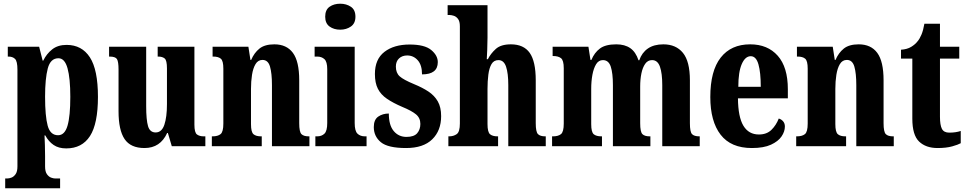

<svg xmlns="http://www.w3.org/2000/svg" viewBox="-20 -788 5215 1035"><path d="M8 227V174H20Q29 174 41.5 169.5Q54 165 64 151Q74 137 74 109V-412Q74 -458 61 -470.5Q48 -483 26 -483H22V-536H191L210 -461H213Q231 -498 261.5 -522Q292 -546 339 -546Q421 -546 464.5 -479Q508 -412 508 -266Q508 -121 465 -54.5Q422 12 337 12Q296 12 269 -6.5Q242 -25 224 -58H220Q221 -35 222 -7Q223 21 223 53V109Q223 137 233 151Q243 165 255.5 169.5Q268 174 276 174H304V227ZM293 -59Q329 -59 344 -110.5Q359 -162 359 -266Q359 -366 344 -420Q329 -474 295 -474Q252 -474 237.5 -419Q223 -364 223 -267Q223 -162 237 -110.5Q251 -59 293 -59Z M759 10Q684 10 651.5 -38.5Q619 -87 619 -188V-413Q619 -456 610.5 -469.5Q602 -483 571 -483H568V-536H768V-216Q768 -142 778 -108Q788 -74 819 -74Q852 -74 866 -115.5Q880 -157 880 -227V-419Q880 -463 867.5 -473Q855 -483 833 -483H830V-536H1028V-116Q1028 -73 1042 -63Q1056 -53 1078 -53H1087V0H906L885 -71H881Q844 10 759 10Z M1122 0V-53H1126Q1154 -53 1169 -65Q1184 -77 1184 -122V-418Q1184 -460 1170.5 -471.5Q1157 -483 1130 -483H1126V-536H1319L1330 -465H1334Q1350 -503 1378.5 -526Q1407 -549 1459 -549Q1525 -549 1559 -503Q1593 -457 1593 -355V-124Q1593 -77 1605 -65Q1617 -53 1644 -53H1648V0H1446V-329Q1446 -393 1435.5 -429Q1425 -465 1395 -465Q1371 -465 1357.5 -442.5Q1344 -420 1338.5 -384.5Q1333 -349 1333 -309V-119Q1333 -76 1346.5 -64.5Q1360 -53 1387 -53H1391V0Z M1814 -628Q1780 -628 1756.5 -645Q1733 -662 1733 -698Q1733 -735 1756.5 -751.5Q1780 -768 1814 -768Q1847 -768 1871.5 -751.5Q1896 -735 1896 -698Q1896 -662 1871.5 -645Q1847 -628 1814 -628ZM1680 0V-53H1690Q1714 -53 1729 -67.5Q1744 -82 1744 -125V-415Q1744 -455 1729 -469Q1714 -483 1690 -483H1676V-536H1892V-125Q1892 -82 1907 -67.5Q1922 -53 1947 -53H1956V0Z M2169 10Q2071 10 2033 -21.5Q1995 -53 1995 -103Q1995 -143 2019 -159.5Q2043 -176 2076 -176Q2076 -113 2102.5 -81.5Q2129 -50 2171 -50Q2212 -50 2229 -70Q2246 -90 2246 -120Q2246 -152 2222.5 -171.5Q2199 -191 2148 -212Q2099 -233 2066 -255.5Q2033 -278 2017 -309.5Q2001 -341 2001 -389Q2001 -469 2052.5 -508.5Q2104 -548 2188 -548Q2269 -548 2304.5 -518.5Q2340 -489 2340 -453Q2340 -387 2255 -387Q2255 -437 2232 -463Q2209 -489 2175 -489Q2148 -489 2131 -473Q2114 -457 2114 -429Q2114 -395 2134.5 -376.5Q2155 -358 2213 -334Q2257 -316 2289.5 -294.5Q2322 -273 2340 -241.5Q2358 -210 2358 -162Q2358 -84 2310 -37Q2262 10 2169 10Z M2397 0V-53H2401Q2425 -53 2442 -65Q2459 -77 2459 -122V-646Q2459 -673 2449 -686Q2439 -699 2426 -703Q2413 -707 2405 -707H2393V-760H2608V-586Q2608 -552 2606.5 -519.5Q2605 -487 2604 -469H2610Q2625 -499 2652.5 -524Q2680 -549 2734 -549Q2803 -549 2835.5 -503Q2868 -457 2868 -355V-124Q2868 -77 2880 -65Q2892 -53 2919 -53H2922V0H2720V-329Q2720 -393 2708 -428.5Q2696 -464 2667 -464Q2642 -464 2629.5 -442.5Q2617 -421 2612.5 -385.5Q2608 -350 2608 -309V-119Q2608 -76 2621.5 -64.5Q2635 -53 2662 -53H2665V0Z M2956 0V-53H2961Q2989 -53 3004 -65Q3019 -77 3019 -122V-420Q3019 -463 3004 -474.5Q2989 -486 2962 -486H2959V-536H3152L3163 -465H3168Q3184 -504 3214 -526.5Q3244 -549 3302 -549Q3348 -549 3377.5 -528.5Q3407 -508 3422 -463H3426Q3440 -504 3472.5 -526.5Q3505 -549 3556 -549Q3624 -549 3661.5 -503Q3699 -457 3699 -355V-124Q3699 -77 3710.5 -65Q3722 -53 3750 -53H3752V0H3550V-329Q3550 -393 3537.5 -428.5Q3525 -464 3495 -464Q3472 -464 3458 -444Q3444 -424 3437.5 -392Q3431 -360 3431 -321V-124Q3431 -77 3443 -65Q3455 -53 3482 -53H3486V0H3284V-329Q3284 -393 3272.5 -428.5Q3261 -464 3230 -464Q3207 -464 3193.5 -442Q3180 -420 3173.5 -385Q3167 -350 3167 -309V-119Q3167 -76 3180.5 -64.5Q3194 -53 3222 -53H3225V0Z M4033 10Q3920 10 3864.5 -62Q3809 -134 3809 -265Q3809 -406 3865 -477.5Q3921 -549 4024 -549Q4118 -549 4172.5 -487.5Q4227 -426 4227 -307V-258H3958Q3959 -157 3987.5 -110Q4016 -63 4071 -63Q4113 -63 4138.5 -88Q4164 -113 4178 -149Q4192 -145 4201.5 -134Q4211 -123 4211 -106Q4211 -79 4193 -52.5Q4175 -26 4136 -8Q4097 10 4033 10ZM4081 -320Q4081 -397 4068.5 -441Q4056 -485 4027 -485Q3997 -485 3978.5 -442.5Q3960 -400 3960 -320Z M4272 0V-53H4276Q4304 -53 4319 -65Q4334 -77 4334 -122V-418Q4334 -460 4320.5 -471.5Q4307 -483 4280 -483H4276V-536H4469L4480 -465H4484Q4500 -503 4528.5 -526Q4557 -549 4609 -549Q4675 -549 4709 -503Q4743 -457 4743 -355V-124Q4743 -77 4755 -65Q4767 -53 4794 -53H4798V0H4596V-329Q4596 -393 4585.5 -429Q4575 -465 4545 -465Q4521 -465 4507.5 -442.5Q4494 -420 4488.5 -384.5Q4483 -349 4483 -309V-119Q4483 -76 4496.5 -64.5Q4510 -53 4537 -53H4541V0Z M5034 10Q4971 10 4934.5 -25Q4898 -60 4898 -148V-472H4837V-520Q4870 -522 4892 -535.5Q4914 -549 4926 -565Q4938 -579 4947.5 -602Q4957 -625 4963 -660H5047V-536H5151V-472H5047V-159Q5047 -114 5057.5 -93.5Q5068 -73 5097 -73Q5132 -73 5159 -82V-16Q5145 -8 5113 1Q5081 10 5034 10Z"/></svg>

Font: Noto Serif Ethiopic ExtraCondensed ExtraBold
Style: Regular
Weight: 800
Width: 2
Designer: Monotype Design Team
Foundry: Monotype Imaging Inc.
Version: Version 2.102; ttfautohint (v1.8.4.7-5d5b)